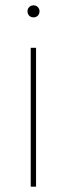

<svg xmlns="http://www.w3.org/2000/svg" viewBox="-20 -699 250 719"><path d="M106 -634C118 -634 128 -643 128 -657C128 -669 118 -679 106 -679C92 -679 83 -669 83 -657C83 -643 92 -634 106 -634ZM95 0H115V-520H95Z"/></svg>

Font: Fixel Display Thin
Style: Regular
Weight: 100
Designer: AlfaBravo + MacPaw
Foundry: Kyrylo Tkachov, Marchela Mozhyna, Serhii Makarenko, Maria Weinstein, Zakhar Kryvoshyya
Version: Version 1.211